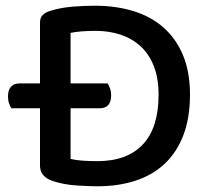

<svg xmlns="http://www.w3.org/2000/svg" viewBox="-20 -640 733 672"><path d="M645 -309Q645 -228 622 -167.5Q599 -107 556.5 -67Q514 -27 454 -7.5Q394 12 321 12Q289 12 246 9Q203 6 166 -6Q120 -21 120 -60V-261H20Q15 -268 11.5 -278.5Q8 -289 8 -303Q8 -325 18.5 -336.5Q29 -348 47 -348H120V-561Q120 -578 129.5 -587.5Q139 -597 156 -602Q191 -613 232 -616.5Q273 -620 312 -620Q386 -620 447.5 -601Q509 -582 553 -543Q597 -504 621 -445.5Q645 -387 645 -309ZM535 -308Q535 -367 518 -409.5Q501 -452 471 -479Q441 -506 401 -519Q361 -532 315 -532Q262 -532 227 -525V-348H357Q361 -341 365 -330.5Q369 -320 369 -307Q369 -261 329 -261H227V-84Q247 -79 271.5 -77.5Q296 -76 321 -76Q425 -76 480 -134.5Q535 -193 535 -308Z"/></svg>

Font: Baloo Bhai 2 Medium
Style: Regular
Weight: 500
Designer: Supriya Tembe, Noopur Datye and Ek Type
Foundry: Ek Type
Version: Version 1.640;PS 1.000;hotconv 16.6.51;makeotf.lib2.5.65220;